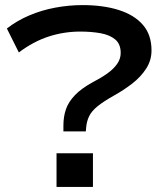

<svg xmlns="http://www.w3.org/2000/svg" viewBox="-20 -734 643 754"><path d="M229 -218V-241Q229 -276 239 -305Q249 -334 274.5 -360.5Q300 -387 344 -411Q377 -428 401.5 -445.5Q426 -463 440 -483Q454 -503 454 -526Q454 -561 432.5 -579Q411 -597 375 -603.5Q339 -610 295 -610Q231 -610 171 -590.5Q111 -571 54 -528L7 -622Q45 -652 94 -673Q143 -694 197 -704Q251 -714 304 -714Q386 -714 447 -694.5Q508 -675 541.5 -636Q575 -597 575 -536Q575 -497 554 -464.5Q533 -432 499.5 -406Q466 -380 428 -359Q387 -336 363.5 -317Q340 -298 330 -277.5Q320 -257 318 -230L317 -218ZM202 0V-132H345V0Z"/></svg>

Font: Nunito Sans 7pt Expanded SemiBold
Style: Regular
Weight: 600
Width: 7
Designer: Vernon Adams
Foundry: Vernon Adams
Version: Version 3.101;gftools[0.9.27]